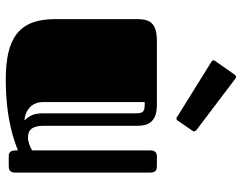

<svg xmlns="http://www.w3.org/2000/svg" viewBox="-104 -702 817 648"><g transform="rotate(90 304.0 -378.5)"><path d="M405 -419C405 -450 410 -500 334 -500H120C58 -500 45 -477 45 -432V-157C45 -34 109 10 249 10C386 10 459 -20 488 -31C488 -9 491 0 508 0H539C551 0 563 -1 563 -23V-477C563 -499 551 -500 539 -500H508C491 -500 488 -488 488 -477V-79C479 -73 460 -65 445 -65C416 -65 405 -82 405 -119ZM363 -114C363 -85 371 -70 387 -53C374 -53 325 -63 325 -116V-459C356 -459 363 -457 363 -428ZM374 -569C376 -567 378 -566 380 -566C383 -566 386 -567 388 -571L421 -619C423 -621 424 -624 424 -625C424 -628 422 -630 420 -633L247 -764C244 -766 242 -767 240 -767C237 -767 235 -765 232 -762L188 -699C185 -696 184 -693 184 -691C184 -688 186 -686 189 -684Z"/></g></svg>

Font: Fascinate Inline
Style: Regular
Weight: 900
Designer: Astigmatic (AOETI)
Foundry: Astigmatic (AOETI)
Version: Version 1.000